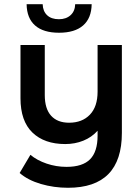

<svg xmlns="http://www.w3.org/2000/svg" viewBox="-20 -704 597 909"><path d="M557 -491V-75Q557 185 302 185Q235 185 173.5 167Q112 149 73 115L124 29Q155 55 200.5 70.5Q246 86 295 86Q371 86 406.5 50Q442 14 442 -62V-85Q414 -54 374.5 -38Q335 -22 289 -22Q190 -22 133.5 -76.5Q77 -131 77 -239V-491H192V-254Q192 -189 222 -156Q252 -123 307 -123Q369 -123 405.5 -161Q442 -199 442 -270V-491ZM106 -684H182Q183 -651 203 -632Q223 -613 259 -613Q293 -613 314 -632Q335 -651 336 -684H414Q413 -618 373.5 -583.5Q334 -549 259.5 -549Q185 -549 146 -583.5Q107 -618 106 -684Z"/></svg>

Font: Montserrat Ace
Style: Bold
Weight: 600
Designer: Julieta Ulanovsky
Foundry: Julieta Ulanovsky
Version: Version 1